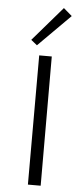

<svg xmlns="http://www.w3.org/2000/svg" viewBox="-61 -941 426 974"><g transform="rotate(5 152.5 -454.0)"><path d="M120 -658H184L185 0H120ZM73 -733 224 -908 267 -871 104 -708Z"/></g></svg>

Font: Ysabeau Semilight
Style: Regular
Weight: 300
Designer: Christian Thalmann (Catharsis Fonts)
Version: Version 0.003